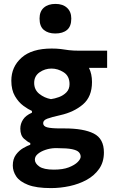

<svg xmlns="http://www.w3.org/2000/svg" viewBox="-20 -759 587 983"><path d="M241 204Q166 204 123.2 187.2Q80.5 170.5 63 144Q45.5 117.5 45.5 88.5Q45.5 55 61.5 33.2Q77.5 11.5 98.8 -0.8Q120 -13 135 -18V-27Q123 -31 103.5 -48.2Q84 -65.5 84 -100.5Q84 -125 97.8 -146.5Q111.5 -168 143.5 -182V-191Q125 -199 100 -217.2Q75 -235.5 56.5 -267Q38 -298.5 38 -346Q38 -417 90.5 -463.8Q143 -510.5 244.5 -510.5Q271 -510.5 291 -508Q311 -505 332.5 -502.2Q354 -499.5 386 -499.5H528.5V-411.5H435.5Q451 -380.5 451 -339Q451 -264 404.8 -224.5Q358.5 -185 289 -169.5Q244 -159.5 222.5 -151.5Q201 -143.5 201 -128.5Q201 -112.5 221.8 -107Q242.5 -101.5 290 -101.5H310.5Q408.5 -101.5 460.2 -75.2Q512 -49 512 21.5Q512 70.5 487.8 105.2Q463.5 140 423.8 161.8Q384 183.5 336.2 193.8Q288.5 204 241 204ZM241 -251.5Q260 -254 282 -262Q304 -270 320 -286.2Q336 -302.5 336 -328.5Q336 -369.5 306.2 -388.8Q276.5 -408 243.5 -408Q210 -408 182.5 -388.8Q155 -369.5 155 -334.5Q155 -299.5 181.2 -278.5Q207.5 -257.5 241 -251.5ZM256 109.5Q302 109.5 332.2 97.8Q362.5 86 377.8 70.5Q393 55 393 43.5Q393 30 383.5 20Q374 10 348.8 4.8Q323.5 -0.5 275.5 -0.5H259Q236 0.5 212.8 8.2Q189.5 16 174 28.8Q158.5 41.5 158.5 58Q158.5 77.5 181.2 93.5Q204 109.5 256 109.5ZM263 -587.5Q226.5 -587.5 204.5 -605.8Q182.5 -624 182.5 -664Q182.5 -700.5 204.5 -719.8Q226.5 -739 264 -739Q301.5 -739 323.2 -719Q345 -699 345 -664Q345 -624 323.2 -605.8Q301.5 -587.5 263 -587.5Z"/></svg>

Font: Heraclito SemiBold
Style: Regular
Weight: 600
Designer: Kostas Bartsokas (font) & Cristiano Sobral (main changes)
Foundry: Kostas Bartsokas (font) & Cristiano Sobral (main changes)
Version: Version 1.00;July 8, 2020;FontCreator 13.0.0.2655 64-bit